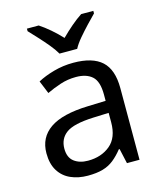

<svg xmlns="http://www.w3.org/2000/svg" viewBox="-115 -850 792 944"><g transform="rotate(-15 280.5 -378.0)"><path d="M288 -545Q386 -545 433 -502Q480 -459 480 -365V0H416L399 -76H395Q372 -47 347.5 -27.5Q323 -8 291.5 1Q260 10 215 10Q167 10 128.5 -7Q90 -24 68 -59.5Q46 -95 46 -149Q46 -229 109 -272.5Q172 -316 303 -320L394 -323V-355Q394 -422 365 -448Q336 -474 283 -474Q241 -474 203 -461.5Q165 -449 132 -433L105 -499Q140 -518 188 -531.5Q236 -545 288 -545ZM314 -259Q214 -255 175.5 -227Q137 -199 137 -148Q137 -103 164.5 -82Q192 -61 235 -61Q303 -61 348 -98.5Q393 -136 393 -214V-262ZM235 -606Q222 -629 200 -655.5Q178 -682 154 -708Q130 -734 112 -753V-766H172Q198 -749 226 -725Q254 -701 279 -674Q306 -701 334 -725Q362 -749 388 -766H450V-753Q431 -734 406.5 -708Q382 -682 359.5 -655.5Q337 -629 325 -606Z"/></g></svg>

Font: Noto Sans Malayalam
Style: Regular
Weight: 400
Designer: Jelle Bosma - Monotype Design Team
Foundry: Monotype Imaging Inc.
Version: Version 2.103